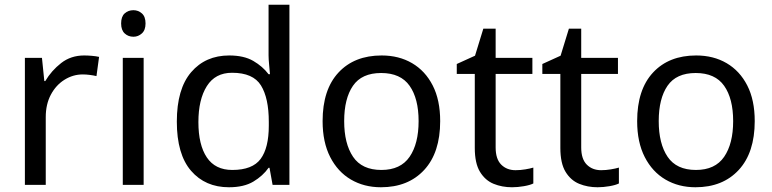

<svg xmlns="http://www.w3.org/2000/svg" viewBox="-20 -873 3258 810"><path d="M335 -639Q350 -639 367.5 -637.5Q385 -636 398 -633L387 -552Q374 -555 358.5 -557Q343 -559 329 -559Q288 -559 252 -536.5Q216 -514 194.5 -473.5Q173 -433 173 -379V-93H85V-629H157L167 -531H171Q197 -575 238 -607Q279 -639 335 -639Z M543 -830Q563 -830 578.5 -816.5Q594 -803 594 -774Q594 -746 578.5 -732Q563 -718 543 -718Q521 -718 506 -732Q491 -746 491 -774Q491 -803 506 -816.5Q521 -830 543 -830ZM586 -629V-93H498V-629Z M946 -83Q846 -83 786 -152.5Q726 -222 726 -360Q726 -498 786.5 -568.5Q847 -639 947 -639Q1009 -639 1048.5 -616Q1088 -593 1113 -560H1119Q1118 -573 1115.5 -598.5Q1113 -624 1113 -639V-853H1201V-93H1130L1117 -165H1113Q1089 -131 1049 -107Q1009 -83 946 -83ZM960 -156Q1045 -156 1079.5 -202.5Q1114 -249 1114 -343V-359Q1114 -459 1081 -512.5Q1048 -566 959 -566Q888 -566 852.5 -509.5Q817 -453 817 -358Q817 -262 852.5 -209Q888 -156 960 -156Z M1837 -362Q1837 -229 1769.5 -156Q1702 -83 1587 -83Q1516 -83 1460.5 -115.5Q1405 -148 1373 -210.5Q1341 -273 1341 -362Q1341 -495 1408 -567Q1475 -639 1590 -639Q1663 -639 1718.5 -606.5Q1774 -574 1805.5 -512.5Q1837 -451 1837 -362ZM1432 -362Q1432 -267 1469.5 -211.5Q1507 -156 1589 -156Q1670 -156 1708 -211.5Q1746 -267 1746 -362Q1746 -457 1708 -511Q1670 -565 1588 -565Q1506 -565 1469 -511Q1432 -457 1432 -362Z M2155 -155Q2175 -155 2196 -158.5Q2217 -162 2230 -166V-99Q2216 -92 2190 -87.5Q2164 -83 2140 -83Q2098 -83 2062.5 -97.5Q2027 -112 2005 -148Q1983 -184 1983 -249V-561H1907V-603L1984 -638L2019 -752H2071V-629H2226V-561H2071V-251Q2071 -202 2094.5 -178.5Q2118 -155 2155 -155Z M2516 -155Q2536 -155 2557 -158.5Q2578 -162 2591 -166V-99Q2577 -92 2551 -87.5Q2525 -83 2501 -83Q2459 -83 2423.5 -97.5Q2388 -112 2366 -148Q2344 -184 2344 -249V-561H2268V-603L2345 -638L2380 -752H2432V-629H2587V-561H2432V-251Q2432 -202 2455.5 -178.5Q2479 -155 2516 -155Z M3164 -362Q3164 -229 3096.5 -156Q3029 -83 2914 -83Q2843 -83 2787.5 -115.5Q2732 -148 2700 -210.5Q2668 -273 2668 -362Q2668 -495 2735 -567Q2802 -639 2917 -639Q2990 -639 3045.5 -606.5Q3101 -574 3132.5 -512.5Q3164 -451 3164 -362ZM2759 -362Q2759 -267 2796.5 -211.5Q2834 -156 2916 -156Q2997 -156 3035 -211.5Q3073 -267 3073 -362Q3073 -457 3035 -511Q2997 -565 2915 -565Q2833 -565 2796 -511Q2759 -457 2759 -362Z"/></svg>

Font: Noto Sans Kannada UI
Style: Regular
Weight: 400
Designer: Jelle Bosma - Monotype Design Team
Foundry: Monotype Imaging Inc.
Version: Version 2.005; ttfautohint (v1.8.4.7-5d5b)